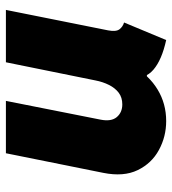

<svg xmlns="http://www.w3.org/2000/svg" viewBox="13 -580 575 641"><g transform="rotate(-90 300.5 -259.5)"><path d="M216.8 7.8Q165 7.8 120.4 -16.4Q75.7 -40.5 53 -87.4Q30.3 -134.3 43.9 -202.1L109.4 -527.3H284.2L221.7 -211.9Q214.4 -175.8 230 -157.2Q245.6 -138.7 272.5 -138.7Q295.4 -138.7 311.3 -150.6Q327.1 -162.6 337.4 -183.1Q347.7 -203.6 352.5 -228.5L413.1 -527.3H587.9L519.5 -185.5Q514.6 -159.2 523.4 -147.9Q532.2 -136.7 545.9 -132.8L487.3 7.8Q420.9 -6.8 388.4 -34.7Q356 -62.5 363.3 -106.4L400.4 -56.6H325.2L398.4 -100.6Q369.1 -49.3 322 -20.8Q274.9 7.8 216.8 7.8Z"/></g></svg>

Font: Reddit Sans Black
Style: Italic
Weight: 900
Italic angle: -11.25°
Designer: Stephen Hutchings
Version: Version 1.013